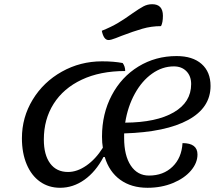

<svg xmlns="http://www.w3.org/2000/svg" viewBox="-20 -866 1064 911"><path d="M569 -233V-211Q569 -128 600.5 -80.5Q632 -33 687 -33Q755 -33 798.5 -75Q842 -117 846 -187Q917 -187 917 -133Q917 -93 886 -56.5Q855 -20 800.5 2.5Q746 25 680 25Q603 25 550.5 -13Q498 -51 477 -121H471Q434 -51 380.5 -13Q327 25 265 25Q211 25 170 -4Q129 -33 106.5 -86.5Q84 -140 84 -210Q84 -309 135 -393Q186 -477 273.5 -526Q361 -575 464 -575Q520 -575 562 -567Q574 -551 574 -529Q455 -529 368 -488Q281 -447 234.5 -373.5Q188 -300 188 -204Q188 -131 218 -90.5Q248 -50 303 -50Q346 -50 390 -80.5Q434 -111 468 -165Q464 -188 464 -218Q464 -326 510 -413.5Q556 -501 637 -550.5Q718 -600 818 -600Q894 -600 936.5 -562.5Q979 -525 979 -458Q979 -355 873 -297Q767 -239 569 -233ZM574 -284Q722 -285 804.5 -333Q887 -381 887 -467Q887 -505 864.5 -528Q842 -551 805 -551Q750 -551 701.5 -516.5Q653 -482 619.5 -421Q586 -360 574 -284ZM463 -720Q508 -738 540.5 -757.5Q573 -777 609 -803Q642 -826 661 -836Q680 -846 702 -846Q753 -846 753 -791Q753 -759 744 -742Q698 -742 655 -729.5Q612 -717 557 -696Q552 -694 529 -685Q506 -676 495 -676Q472 -676 463 -720Z"/></svg>

Font: Lemonada Light
Style: Regular
Weight: 300
Designer: Mohamed Gaber (Arabic) Eduardo Tunni (Latin)
Foundry: Kief Type Foundry
Version: Version 3.006